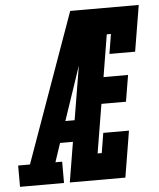

<svg xmlns="http://www.w3.org/2000/svg" viewBox="-102 -780 682 826"><g transform="rotate(-5 239.5 -367.5)"><path d="M-49 0V-92H2L232 -735H328Q308 -674 287 -612.5Q266 -551 246 -490L170 -265H210L195 -173H139L112 -92H141V0ZM166 0 288 -735H528L495 -536H384L398 -621H380L350 -439H456L437 -325H331L296 -114H314L328 -200H439L406 0Z"/></g></svg>

Font: Iosevka Slab Heavy Oblique
Style: Regular
Weight: 900
Italic angle: -9°
Monospace: yes
Designer: Belleve Invis
Foundry: Belleve Invis
Version: Version 11.1.1; ttfautohint (v1.8.3)